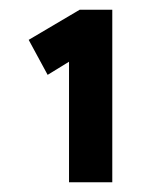

<svg xmlns="http://www.w3.org/2000/svg" viewBox="-20 -804 324 395"><path d="M122 -429V-677L78 -650L39 -722L144 -784H211V-429Z"/></svg>

Font: Lexend Deca Medium
Style: Regular
Weight: 500
Designer: Bonnie Shaver-Troup, Thomas Jockin
Foundry: Lexend
Version: Version 1.008; ttfautohint (v1.8.4.7-5d5b)